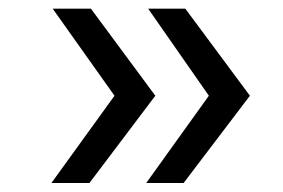

<svg xmlns="http://www.w3.org/2000/svg" viewBox="-20 -504 640 434"><path d="M310.5 -90.3 452.1 -287.6 314.9 -484.4H398.9L544.9 -287.6L395 -90.3ZM96.2 -90.3 238.8 -287.6 99.1 -484.4H185.5L331.1 -287.6L182.1 -90.3Z"/></svg>

Font: Oxygen Mono
Style: Regular
Weight: 400
Designer: Vernon Adams
Foundry: Vernon Adams
Version: Version 0.201; ttfautohint (v0.8) -r 50 -G 200 -x